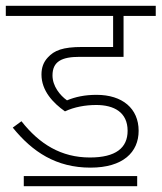

<svg xmlns="http://www.w3.org/2000/svg" viewBox="-20 -642 557 662"><path d="M312 -280C373 -280 420 -255 420 -191C420 -132 379 -99 290 -99C191 -99 116 -145 54 -224L24 -202C92 -118 174 -64 292 -64C404 -64 458 -117 458 -191C458 -268 402 -315 313 -315C272 -315 240 -308 211 -296C187 -313 161 -345 161 -382C161 -430 193 -446 254 -446H406V-587H517V-622H0V-587H370V-480H263C196 -480 167 -468 145 -444C130 -428 123 -409 123 -385C123 -329 163 -287 204 -258C236 -273 274 -280 312 -280ZM62 -35V0H453V-35Z"/></svg>

Font: Noto Sans Devanagari UI SemiCondensed ExtraLight
Style: Regular
Weight: 200
Width: 4
Designer: Jelle Bosma - Monotype Design Team
Foundry: Monotype Imaging Inc.
Version: Version 2.004